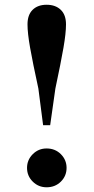

<svg xmlns="http://www.w3.org/2000/svg" viewBox="-20 -776 395 811"><path d="M176.8 15.1Q142.6 15.1 118.4 -8.8Q94.2 -32.7 94.2 -66.9Q94.2 -100.6 118.4 -124.8Q142.6 -148.9 176.8 -148.9Q212.9 -148.9 237.1 -124.8Q261.2 -100.6 261.2 -66.9Q261.2 -32.7 237.1 -8.8Q212.9 15.1 176.8 15.1ZM176.8 -755.9Q214.4 -755.9 236.6 -734.6Q258.8 -713.4 258.8 -672.9Q258.8 -636.2 248 -574Q237.3 -511.7 213.9 -401.9L191.9 -247.1H162.1L142.1 -401.9Q118.2 -511.7 107.2 -574Q96.2 -636.2 96.2 -672.9Q96.2 -713.4 117.9 -734.6Q139.6 -755.9 176.8 -755.9Z"/></svg>

Font: Source Han Serif TW
Style: Bold
Weight: 700
Designer: Ryoko NISHIZUKA Ë•øÂ°öÊ∂ºÂ≠ê (kana & ideographs); Frank Grie√ühammer (Latin, Greek & Cyrillic); Wenlong ZHANG Âº†ÊñáÈæô 
Foundry: Adobe
Version: Version 2.003;hotconv 1.1.1;makeotfexe 2.6.0